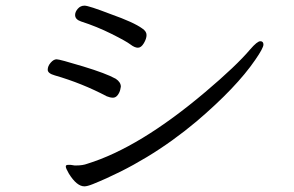

<svg xmlns="http://www.w3.org/2000/svg" viewBox="-20 -680 1040 680"><path d="M267 -604Q323 -586 375 -560Q427 -534 442 -522.5Q457 -511 468.5 -511Q480 -511 489.5 -527Q499 -543 499 -556Q499 -569 484 -579Q454 -601 372 -630Q294 -660 279.5 -660Q265 -660 255.5 -649Q246 -638 246 -627Q246 -611 267 -604ZM231 -96H220Q213 -96 213 -90Q213 -84 224 -65Q252 -20 279 -20Q289 -20 309 -28Q507 -108 676 -250Q817 -370 884 -468Q913 -510 913 -522Q913 -534 902 -534Q891 -534 866 -505Q817 -447 707 -354Q474 -157 289 -100Q273 -94 251 -94H244ZM390 -401Q356 -420 273.5 -445Q191 -470 180.5 -470Q170 -470 159.5 -458Q149 -446 149 -433Q149 -420 174 -413Q271 -385 358 -339Q370 -334 380 -334Q390 -334 397 -343.5Q404 -353 406 -363L408 -373Q408 -389 390 -401Z"/></svg>

Font: LXGW WenKai Mono TC
Style: Regular
Weight: 400
Designer: LXGW / Fontworks Inc.
Foundry: LXGW / Fontworks Inc.
Version: Version 1.330